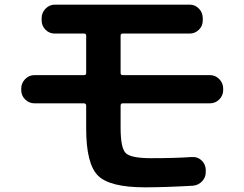

<svg xmlns="http://www.w3.org/2000/svg" viewBox="-20 -760 1040 817"><path d="M127 -320.3Q103.5 -320.3 86.9 -336.9Q70.3 -353.5 70.3 -377V-382.8Q70.3 -406.2 86.9 -423.3Q103.5 -440.4 127 -440.4H337.9Q346.7 -440.4 346.7 -449.2V-608.4Q346.7 -617.2 337.9 -617.2H212.9Q189.5 -617.2 173.3 -633.8Q157.2 -650.4 157.2 -672.9V-682.6Q157.2 -706.1 173.8 -723.1Q190.4 -740.2 212.9 -740.2H787.1Q810.5 -740.2 826.7 -723.1Q842.8 -706.1 842.8 -682.6V-672.9Q842.8 -649.4 826.2 -633.3Q809.6 -617.2 787.1 -617.2H502Q493.2 -617.2 493.2 -608.4V-449.2Q493.2 -440.4 502 -440.4H873Q896.5 -440.4 913.1 -423.3Q929.7 -406.2 929.7 -382.8V-377Q929.7 -353.5 913.1 -336.9Q896.5 -320.3 873 -320.3H502Q493.2 -320.3 493.2 -310.5V-216.8Q493.2 -129.9 515.1 -108.4Q537.1 -86.9 623 -86.9Q723.6 -86.9 795.9 -91.8Q819.3 -93.8 836.4 -78.6Q853.5 -63.5 855.5 -40V-30.3Q856.4 -5.9 840.3 11.2Q824.2 28.3 800.8 30.3Q681.6 37.1 596.7 37.1Q446.3 37.1 396.5 -13.2Q346.7 -63.5 346.7 -212.9V-310.5Q346.7 -319.3 337.9 -320.3Z"/></svg>

Font: Rounded Mgen+ 1m bold
Style: Bold
Weight: 700
Designer: [Source Han Sans]
Ryoko NISHIZUKA  (kana & ideographs); Paul D. Hunt (Latin, Greek & Cyrillic); Wenlong ZHANG  (bopomofo
Version: Version 1.059.20150602